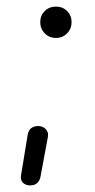

<svg xmlns="http://www.w3.org/2000/svg" viewBox="-20 -441 289 582"><path d="M72 121Q62 121 55 117Q48 113 45 106Q42 99 44 89L64 -33Q67 -48 76 -53.5Q85 -59 95 -59Q104 -59 111.5 -55Q119 -51 123 -43.5Q127 -36 125 -25L103 93Q101 106 93 113.5Q85 121 72 121ZM150 -326Q129 -326 115.5 -340Q102 -354 102 -374Q102 -394 115.5 -407.5Q129 -421 150 -421Q170 -421 183.5 -407.5Q197 -394 197 -374Q197 -354 183.5 -340Q170 -326 150 -326Z"/></svg>

Font: Edu VIC WA NT Beginner
Style: Regular
Weight: 400
Designer: Tina and Corey Anderson
Foundry: Google for Education
Version: Version 1.003